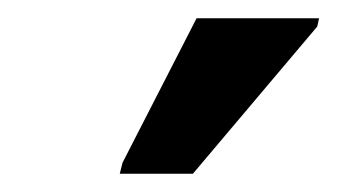

<svg xmlns="http://www.w3.org/2000/svg" viewBox="-20 -796 369 210"><path d="M111 -606 114 -618 195 -776H329L327 -767L191 -606Z"/></svg>

Font: Noto Sans Condensed SemiBold
Style: Italic
Weight: 600
Width: 3
Italic angle: -12°
Designer: Monotype Design Team
Foundry: Monotype Imaging Inc.
Version: Version 2.013; ttfautohint (v1.8.4.7-5d5b)